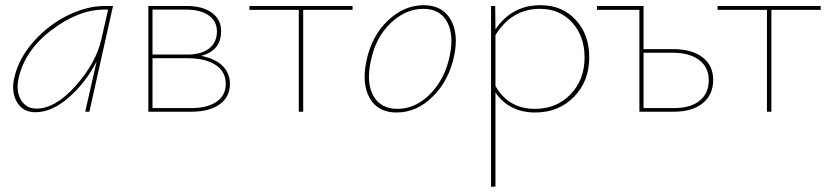

<svg xmlns="http://www.w3.org/2000/svg" viewBox="-20 -430 3203 739"><path d="M383 -407H415L324 0H308L352 -194Q311 -113 245.5 -55.5Q180 2 116 2Q69 2 46 -36Q23 -74 34 -126Q50 -203 108.5 -269Q167 -335 241 -371Q315 -407 383 -407ZM120 -12Q193 -12 271 -99.5Q349 -187 370 -278L396 -393H381Q282 -393 178 -314Q74 -235 51 -126Q41 -78 61 -45Q81 -12 120 -12Z M754 -215Q807 -205 836 -177Q865 -149 865 -107Q865 -57 825.5 -28.5Q786 0 716 0H551V-407H698Q760 -407 795.5 -381Q831 -355 831 -310Q831 -235 754 -215ZM696 -393H567V-220H701Q755 -220 785 -243.5Q815 -267 815 -309Q815 -348 783.5 -370.5Q752 -393 696 -393ZM716 -14Q778 -14 813.5 -38.5Q849 -63 849 -107Q849 -154 810 -180Q771 -206 700 -206H567V-14Z M1337 -407V-392H1147V0H1130V-392H940V-407Z M1506 3Q1435 3 1403.5 -51.5Q1372 -106 1390 -194Q1410 -291 1472.5 -350.5Q1535 -410 1611 -410Q1682 -410 1714 -355.5Q1746 -301 1728 -215Q1708 -120 1646 -58.5Q1584 3 1506 3ZM1510 -11Q1580 -11 1636.5 -69Q1693 -127 1711 -215Q1728 -295 1701 -345.5Q1674 -396 1609 -396Q1541 -396 1483 -340.5Q1425 -285 1407 -194Q1389 -110 1417.5 -60.5Q1446 -11 1510 -11Z M2060 -410Q2144 -410 2196 -353.5Q2248 -297 2248 -210Q2248 -117 2189 -57Q2130 3 2040 3Q1940 3 1887 -74V288L1870 289V-407H1886L1887 -317Q1950 -410 2060 -410ZM2039 -11Q2122 -11 2176 -67Q2230 -123 2230 -209Q2230 -291 2182 -343.5Q2134 -396 2058 -396Q1950 -396 1887 -295V-99Q1937 -11 2039 -11Z M2570 -241Q2643 -241 2684 -209.5Q2725 -178 2725 -123Q2725 -65 2684.5 -32.5Q2644 0 2573 0H2441V-392H2278V-407H2457V-241ZM2575 -14Q2638 -14 2673 -42.5Q2708 -71 2708 -121Q2708 -171 2671 -199Q2634 -227 2569 -227H2457V-14Z M3139 -407V-392H2949V0H2932V-392H2742V-407Z"/></svg>

Font: EauTestText Thin
Style: Italic
Weight: 250
Italic angle: -12°
Designer: Christian Thalmann (Catharsis Fonts)
Version: Version 0.001;PS 000.001;hotconv 1.0.88;makeotf.lib2.5.64775